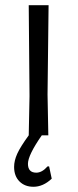

<svg xmlns="http://www.w3.org/2000/svg" viewBox="-20 -518 299 735"><path d="M108 197C132.7 197 156 186.7 178 166L168 119H162C148 135 133.7 143 119 143C97.7 143 87 131.7 87 109C87 87 104.7 50.7 140 0H165L162 -156L166 -498H90L93 -150L90 0C68.7 29.3 54 52.8 46 70.5C38 88.2 34 105 34 121C34 144.3 40.8 162.8 54.5 176.5C68.2 190.2 86 197 108 197Z"/></svg>

Font: Alegreya Sans SC
Style: Regular
Weight: 400
Designer: Juan Pablo del Peral
Foundry: Huerta Tipografica
Version: Version 1.000;PS 001.000;hotconv 1.0.70;makeotf.lib2.5.58329